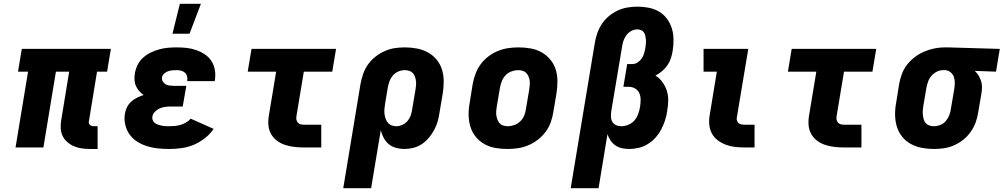

<svg xmlns="http://www.w3.org/2000/svg" viewBox="-20 -778 5295 1013"><path d="M455 8Q433 8 411.5 5Q390 2 371 -6Q352 -14 336 -27.5Q320 -41 311 -59.5Q302 -78 300.5 -99.5Q299 -121 303 -144L345 -400H275L209 0H62L128 -400H75L95 -520H565L545 -400H492L450 -144Q448 -137 448.5 -131Q449 -125 453 -120.5Q457 -116 463 -114Q469 -112 475 -112H495V8Z M874 8Q843 8 813.5 5Q784 2 756.5 -6.5Q729 -15 705 -30Q681 -45 664.5 -67.5Q648 -90 641 -119Q634 -148 639 -178Q642 -196 650.5 -213Q659 -230 673 -242.5Q687 -255 704 -263Q721 -271 738 -277Q724 -286 713.5 -298.5Q703 -311 696.5 -326Q690 -341 689.5 -358.5Q689 -376 692 -393Q696 -416 707 -437.5Q718 -459 736.5 -475Q755 -491 777 -501.5Q799 -512 821.5 -518Q844 -524 867 -526Q890 -528 913 -528Q940 -528 966 -525Q992 -522 1016 -513.5Q1040 -505 1061 -491Q1082 -477 1095.5 -456Q1109 -435 1113.5 -409.5Q1118 -384 1114 -357L1113 -350H968V-353Q970 -364 967 -375.5Q964 -387 955.5 -394.5Q947 -402 936 -405Q925 -408 913 -408Q901 -408 890 -407Q879 -406 868 -402.5Q857 -399 847 -390.5Q837 -382 835 -371Q833 -359 838.5 -349Q844 -339 853.5 -333.5Q863 -328 874.5 -326.5Q886 -325 898 -325H963L944 -216H879Q865 -216 850.5 -214Q836 -212 822.5 -206Q809 -200 797.5 -188.5Q786 -177 784 -163Q782 -153 786 -143.5Q790 -134 797.5 -128.5Q805 -123 814.5 -120Q824 -117 833.5 -115Q843 -113 853.5 -112.5Q864 -112 874 -112Q889 -112 904 -113.5Q919 -115 933.5 -119.5Q948 -124 962 -132Q976 -140 986 -152L1107 -98Q1088 -70 1060.5 -48.5Q1033 -27 1002 -14Q971 -1 938 3.5Q905 8 874 8ZM890 -600 929 -758H1040L980 -600Z M1582 0Q1557 0 1532 -3Q1507 -6 1484 -13.5Q1461 -21 1442 -35Q1423 -49 1411 -69.5Q1399 -90 1396.5 -114.5Q1394 -139 1398 -165L1437 -400H1287L1307 -520H1753L1733 -400H1583L1544 -165Q1542 -155 1544 -146.5Q1546 -138 1551 -131.5Q1556 -125 1565 -122.5Q1574 -120 1583 -120H1675V0Z M1791 215 1882 -335Q1887 -362 1896 -388Q1905 -414 1921.5 -437.5Q1938 -461 1961 -479Q1984 -497 2010 -508.5Q2036 -520 2062.5 -524Q2089 -528 2116 -528Q2149 -528 2180 -522Q2211 -516 2237.5 -501.5Q2264 -487 2283.5 -463.5Q2303 -440 2312 -410.5Q2321 -381 2321 -349Q2321 -317 2316 -285L2299 -185Q2296 -162 2289.5 -138.5Q2283 -115 2271 -93Q2259 -71 2243 -51.5Q2227 -32 2206 -18Q2185 -4 2161 2Q2137 8 2114 8Q2091 8 2069 2Q2047 -4 2031 -17.5Q2015 -31 2004.5 -50.5Q1994 -70 1989 -91L1938 215ZM2072 -112Q2088 -112 2104.5 -120Q2121 -128 2132 -142Q2143 -156 2148 -172Q2153 -188 2155 -204L2172 -304Q2174 -316 2175 -328Q2176 -340 2174.5 -351.5Q2173 -363 2169 -374Q2165 -385 2157.5 -393Q2150 -401 2138.5 -404.5Q2127 -408 2115 -408Q2099 -408 2082 -401Q2065 -394 2053 -380Q2041 -366 2035 -349.5Q2029 -333 2026 -316L2012 -232Q2010 -218 2008.5 -204.5Q2007 -191 2008.5 -178Q2010 -165 2014 -153Q2018 -141 2026 -131Q2034 -121 2046 -116.5Q2058 -112 2072 -112Z M2657 8Q2625 8 2593.5 2.5Q2562 -3 2535.5 -18Q2509 -33 2490 -56.5Q2471 -80 2462 -109Q2453 -138 2452.5 -170.5Q2452 -203 2458 -235L2474 -335Q2479 -362 2489 -389Q2499 -416 2516 -439Q2533 -462 2556.5 -480Q2580 -498 2607 -509Q2634 -520 2661 -524Q2688 -528 2716 -528Q2748 -528 2779.5 -522.5Q2811 -517 2837.5 -502Q2864 -487 2883.5 -463.5Q2903 -440 2912 -411Q2921 -382 2921 -349.5Q2921 -317 2916 -285L2899 -185Q2895 -158 2885 -131Q2875 -104 2857.5 -81Q2840 -58 2816.5 -40Q2793 -22 2766.5 -11Q2740 0 2712.5 4Q2685 8 2657 8ZM2659 -112Q2676 -112 2694 -118.5Q2712 -125 2725.5 -138.5Q2739 -152 2746 -169.5Q2753 -187 2755 -204L2772 -304Q2774 -316 2775 -328.5Q2776 -341 2774.5 -352.5Q2773 -364 2768.5 -374.5Q2764 -385 2756.5 -393Q2749 -401 2737.5 -404.5Q2726 -408 2714 -408Q2697 -408 2679 -401.5Q2661 -395 2648 -381.5Q2635 -368 2628 -350.5Q2621 -333 2618 -316L2601 -216Q2599 -204 2598 -191.5Q2597 -179 2599 -167.5Q2601 -156 2605 -145.5Q2609 -135 2616.5 -127Q2624 -119 2635.5 -115.5Q2647 -112 2659 -112Z M2991 215 3118 -550Q3122 -576 3131 -602Q3140 -628 3155 -651Q3170 -674 3192 -692.5Q3214 -711 3239 -722.5Q3264 -734 3291 -738.5Q3318 -743 3344 -743Q3374 -743 3403.5 -737Q3433 -731 3457.5 -716.5Q3482 -702 3499 -679Q3516 -656 3524.5 -628.5Q3533 -601 3533.5 -570.5Q3534 -540 3529 -510Q3526 -490 3519.5 -470.5Q3513 -451 3501.5 -434Q3490 -417 3473.5 -403Q3457 -389 3438 -379Q3460 -366 3475 -345Q3490 -324 3498 -299.5Q3506 -275 3505.5 -247.5Q3505 -220 3500 -192Q3497 -168 3489 -143.5Q3481 -119 3469 -96Q3457 -73 3439 -52.5Q3421 -32 3398 -18Q3375 -4 3350 2Q3325 8 3300 8Q3280 8 3261.5 4Q3243 0 3227.5 -10.5Q3212 -21 3201.5 -36.5Q3191 -52 3185 -70L3138 215ZM3258 -112Q3277 -112 3296 -120Q3315 -128 3328 -143.5Q3341 -159 3347.5 -177.5Q3354 -196 3357 -215Q3360 -234 3360 -252.5Q3360 -271 3353 -286.5Q3346 -302 3331 -311Q3316 -320 3297 -320H3269L3289 -440H3317Q3331 -440 3344 -448.5Q3357 -457 3366 -470Q3375 -483 3378.5 -497Q3382 -511 3385 -525Q3386 -536 3387.5 -546.5Q3389 -557 3388 -567.5Q3387 -578 3385 -588Q3383 -598 3377.5 -606.5Q3372 -615 3362.5 -619Q3353 -623 3342 -623Q3326 -623 3310.5 -614.5Q3295 -606 3285 -592.5Q3275 -579 3269.5 -563Q3264 -547 3262 -531L3205 -191Q3203 -177 3203.5 -162Q3204 -147 3210.5 -135.5Q3217 -124 3230 -118Q3243 -112 3258 -112Z M3907 0Q3881 0 3856 -3Q3831 -6 3808 -15Q3785 -24 3765.5 -39Q3746 -54 3735 -75.5Q3724 -97 3722 -122.5Q3720 -148 3725 -174L3762 -400H3692V-520H3928L3867 -155Q3866 -147 3869 -139.5Q3872 -132 3877.5 -127.5Q3883 -123 3891.5 -121.5Q3900 -120 3908 -120H3961V0Z M4432 0Q4407 0 4382 -3Q4357 -6 4334 -13.5Q4311 -21 4292 -35Q4273 -49 4261 -69.5Q4249 -90 4246.5 -114.5Q4244 -139 4248 -165L4287 -400H4137L4157 -520H4603L4583 -400H4433L4394 -165Q4392 -155 4394 -146.5Q4396 -138 4401 -131.5Q4406 -125 4415 -122.5Q4424 -120 4433 -120H4525V0Z M4907 8Q4874 8 4843 2Q4812 -4 4785.5 -18.5Q4759 -33 4740 -56.5Q4721 -80 4712 -109.5Q4703 -139 4702.5 -171Q4702 -203 4708 -235L4724 -335Q4729 -362 4738.5 -388Q4748 -414 4766 -437Q4784 -460 4807.5 -477.5Q4831 -495 4857 -506Q4883 -517 4910 -522.5Q4937 -528 4964 -528H4981L5255 -520L5235 -400L5123 -404Q5135 -393 5143 -379.5Q5151 -366 5156 -351Q5161 -336 5161 -319Q5161 -302 5158 -285L5141 -185Q5137 -158 5127.5 -132Q5118 -106 5101.5 -82.5Q5085 -59 5062.5 -41Q5040 -23 5014 -11.5Q4988 0 4961 4Q4934 8 4907 8ZM4908 -112Q4924 -112 4941.5 -119Q4959 -126 4970.5 -140Q4982 -154 4988.5 -170.5Q4995 -187 4997 -204L5014 -304Q5017 -321 5017.5 -338.5Q5018 -356 5013 -371Q5008 -386 4995.5 -396.5Q4983 -407 4966 -408H4956Q4939 -408 4923 -400Q4907 -392 4895 -378.5Q4883 -365 4877 -348.5Q4871 -332 4868 -316L4851 -216Q4849 -204 4848.5 -192Q4848 -180 4849.5 -168.5Q4851 -157 4854.5 -146Q4858 -135 4865.5 -127Q4873 -119 4884.5 -115.5Q4896 -112 4908 -112Z"/></svg>

Font: Iosevka Etoile Heavy
Style: Italic
Weight: 900
Italic angle: -9°
Designer: Belleve Invis
Foundry: Belleve Invis
Version: Version 22.1.2; ttfautohint (v1.8.4)